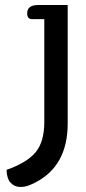

<svg xmlns="http://www.w3.org/2000/svg" viewBox="-20 -510 343 763"><path d="M6 165Q88 136 122 94.5Q156 53 156 -25V-434H107Q88 -434 88 -457Q88 -490 131 -490H249V-19Q249 150 119 216Q101 225 88.5 229Q76 233 61 233Q38 233 22.5 216.5Q7 200 6 165Z"/></svg>

Font: Maitree Medium
Style: Regular
Weight: 500
Designer: CadsonDemak Team
Foundry: CadsonDemak
Version: Version 1.010